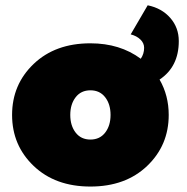

<svg xmlns="http://www.w3.org/2000/svg" viewBox="-20 -678 698 715"><path d="M261.7 -315.8Q241.7 -290 241.7 -250Q241.7 -210 261.7 -184.2Q281.7 -158.3 316.7 -158.3Q351.7 -158.3 371.7 -184.2Q391.7 -210 391.7 -250Q391.7 -290 371.7 -315.8Q351.7 -341.7 316.7 -341.7Q281.7 -341.7 261.7 -315.8ZM530 -658.3Q582.5 -647.5 614.2 -611.2Q645.8 -575 645.8 -525Q645.8 -429.2 574.2 -381.7Q608.3 -322.5 608.3 -250Q608.3 -136.7 527.9 -60Q447.5 16.7 316.7 16.7Q185.8 16.7 105.4 -60Q25 -136.7 25 -250Q25 -363.3 105.4 -440Q185.8 -516.7 316.7 -516.7Q426.7 -516.7 504.2 -459.2Q516.7 -477.5 516.7 -500Q516.7 -517.5 502.9 -530.8Q489.2 -544.2 466.7 -550Z"/></svg>

Font: BoonTook
Style: Regular
Weight: 400
Designer: Sungsit Sawaiwan
Foundry: FontUni
Version: Version 3.0